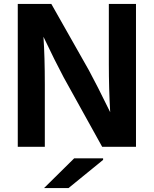

<svg xmlns="http://www.w3.org/2000/svg" viewBox="-20 -750 786 981"><path d="M674.8 -730V0H502L305.2 -355Q262.2 -435.5 202.1 -562Q209 -458.5 209 -319.8V0H70.8V-730H242.2L434.1 -391.1Q472.2 -321.3 543 -176.8Q536.1 -296.9 536.1 -422.9V-730ZM205.1 210.9 358.9 59.1H506.8V66.9L330.1 210.9Z"/></svg>

Font: Nacelle Bold
Style: Regular
Weight: 700
Designer: Sora Sagano
Foundry: Sora Sagano
Version: Version 1.000;FEAKit 1.0